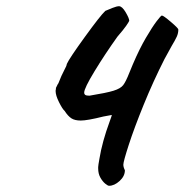

<svg xmlns="http://www.w3.org/2000/svg" viewBox="-20 -586 594 618"><path d="M296 -44V-48Q296 -53 300 -75Q309 -130 333 -195Q340 -214 340 -216L313 -211Q261 -198 240 -198Q221 -198 210 -205Q199 -212 188 -229Q181 -235 170 -257Q159 -279 159 -293Q159 -297 160 -299V-303Q162 -306 163.5 -310Q165 -314 168 -318Q178 -344 186.5 -359.5Q195 -375 195 -380Q203 -398 253 -467Q303 -536 319 -551Q328 -555 342 -560.5Q356 -566 363 -566Q373 -566 384.5 -546.5Q396 -527 396 -519Q395 -516 386.5 -503.5Q378 -491 358 -468Q318 -412 284.5 -357Q251 -302 251 -288Q251 -283 254.5 -280.5Q258 -278 268 -278Q323 -287 345.5 -294Q368 -301 376.5 -312Q385 -323 396 -351L408 -380Q429 -429 449.5 -464Q470 -499 484 -517.5Q498 -536 501 -536Q506 -536 530 -515.5Q554 -495 554 -491Q554 -479 549 -468Q544 -457 532 -437Q508 -393 510 -397Q473 -324 442.5 -249Q412 -174 394.5 -120Q377 -66 377 -56Q377 -48 382 -38Q382 -19 365 -3.5Q348 12 331 12Q327 12 318.5 5Q310 -2 303 -14.5Q296 -27 296 -44Z"/></svg>

Font: Caveat
Style: Bold
Weight: 700
Designer: Pablo Impallari
Foundry: Pablo Impallari
Version: Version 1.500; ttfautohint (v1.6)